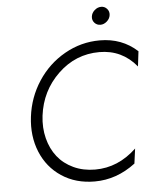

<svg xmlns="http://www.w3.org/2000/svg" viewBox="-62 -994 843 1055"><g transform="rotate(-5 359.5 -466.5)"><path d="M524 -845Q504 -845 491 -859.5Q478 -874 480.5 -894Q483 -914 499.5 -928.5Q516 -943 536 -943Q555 -943 568 -928.5Q581 -914 578.5 -894Q576 -874 559.5 -859.5Q543 -845 524 -845ZM418 10Q313 10 235.5 -41.5Q158 -93 122 -181Q86 -269 99 -375Q112 -481 169.5 -569Q227 -657 317.5 -708.5Q408 -760 512 -760Q634 -760 719 -682L709 -599Q629 -696 504 -696Q373 -696 276.5 -603.5Q180 -511 163 -375Q155 -309 170 -250Q185 -191 219 -148Q253 -105 306.5 -80Q360 -55 426 -55Q553 -55 654 -151L643 -69Q539 10 418 10Z"/></g></svg>

Font: Orkney Light
Style: LightItalic
Weight: 300
Designer: Samuel Oakes and Alfredo Marco Pradil
Foundry: Alfredo Marco Pradil
Version: 1.0; ttfautohint (v1.5)